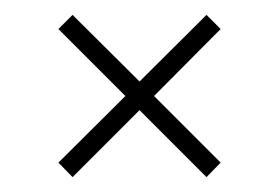

<svg xmlns="http://www.w3.org/2000/svg" viewBox="-20 -530 375 258"><path d="M77.5 -292 58.5 -311.5 148.5 -401 58.5 -491 77.5 -510 167.5 -420.5 257.5 -510 276.5 -491 187 -401 276.5 -311.5 257.5 -292 167.5 -382Z"/></svg>

Font: Big Shoulders Display ExtraLight
Style: Regular
Weight: 250
Designer: Patric King
Foundry: XO Type Co
Version: Version 2.002